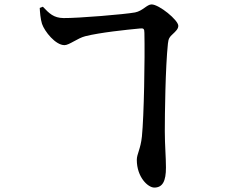

<svg xmlns="http://www.w3.org/2000/svg" viewBox="-20 -802 1040 877"><path d="M639.6 -651.5C642.2 -534.1 637.6 -270.4 628.2 -178.6C622.3 -121.2 604.9 -98.4 604.9 -71.9C604.9 7.4 655.9 54.8 684.7 54.8C722.5 54.8 738.3 25.7 738 -37.3C738 -84.9 732.8 -139.4 732.8 -202.6C732.8 -281.1 735.5 -494.3 747 -602.8C749.3 -626.3 755.2 -633.6 767.5 -644.8C784.1 -660.4 794.4 -670.2 794.4 -684.2C794.4 -710.1 706.8 -781.8 672.3 -781.8C651.1 -781.8 632.3 -752.1 596.8 -745.2C550.8 -736.5 334.9 -718.7 270.1 -719.5C225.2 -720.1 204.8 -740.6 175.8 -771.3L161.5 -765.7C162.3 -748.9 164.8 -714.7 171.9 -693C183.7 -658.2 233.4 -595.8 274.5 -595.8C296.4 -595.8 334 -627.7 369.6 -636.6C437.6 -653.7 557.9 -666.1 617.8 -671.8C635.4 -673.6 639.6 -671.7 639.6 -651.5Z"/></svg>

Font: Source Han Serif CN VF
Style: Regular
Weight: 250
Designer: Ryoko NISHIZUKA 西塚涼子 (kana & ideographs); Frank Grießhammer (Latin, Greek & Cyrillic); Wenlong ZHANG 张文龙 (bopomofo); San
Foundry: Adobe
Version: Version 2.002;hotconv 1.1.0;makeotfexe 2.6.0